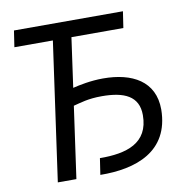

<svg xmlns="http://www.w3.org/2000/svg" viewBox="-78 -769 831 845"><g transform="rotate(-10 337.5 -346.0)"><path d="M314 -73 303 0C462 2 615 -49 617 -237C617 -364 518 -416 388 -416C332 -416 281 -405 252 -398L283 -619H515L526 -692H39L28 -619H200L113 0H196L241 -320C274 -328 307 -340 369 -340C469 -340 533 -312 533 -227C533 -101 433 -72 314 -73Z"/></g></svg>

Font: Cantarell
Style: Oblique
Weight: 400
Italic angle: -8°
Designer: Dave Crossland
Version: Version 0.024